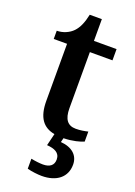

<svg xmlns="http://www.w3.org/2000/svg" viewBox="-168 -724 721 1029"><g transform="rotate(20 192.5 -210.0)"><path d="M348 126C348 73 310 39 245 34L251 10C302 9 345 -3 364 -12V-69C343 -64 321 -60 295 -60C249 -60 226 -89 226 -152V-472H355V-536H226V-660H157C147 -612 132 -579 111 -557C90 -535 56 -519 20 -519V-472H96V-147C96 -51 132 -6 198 6L181 75C224 78 256 91 256 130C256 164 233 180 195 180C177 180 151 177 127 172V229C151 236 189 240 210 240C295 240 348 197 348 126Z"/></g></svg>

Font: Noto Serif Semi
Style: Regular
Weight: 600
Designer: Monotype Design Team
Foundry: Monotype Imaging Inc.
Version: Version 1.002